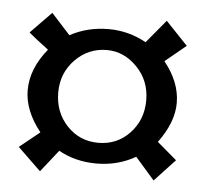

<svg xmlns="http://www.w3.org/2000/svg" viewBox="-39 -553 541 505"><g transform="rotate(5 231.5 -300.5)"><path d="M113.8 -299.8Q113.8 -247.6 147.2 -212.2Q180.7 -176.8 230 -176.8Q279.8 -176.8 313 -212.2Q346.2 -247.6 346.2 -298.8Q346.2 -351.1 311.5 -386.5Q276.9 -421.9 231.9 -421.9Q183.1 -421.9 148.4 -386.5Q113.8 -351.1 113.8 -299.8ZM230 -122.1Q174.3 -122.1 129.9 -147L84 -88.9L22.9 -147.9L76.2 -190.9Q33.2 -245.1 33.2 -298.8Q33.2 -355.5 77.1 -409.2Q37.6 -439 24.9 -450.2L80.1 -506.8L129.9 -452.1Q175.8 -477.1 231.9 -477.1Q284.7 -477.1 331.1 -451.2L381.8 -512.2L439.9 -451.2L384.8 -405.8Q426.8 -354 426.8 -298.8Q426.8 -248 386.2 -192.9L438 -148.9L383.8 -90.8L333 -148.9Q286.1 -122.1 230 -122.1Z"/></g></svg>

Font: Linux Libertine G
Style: Semibold
Weight: 600
Designer: Philipp H. Poll
Foundry: Philipp H. Poll
Version: Version 5.1.1